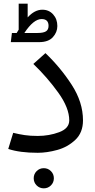

<svg xmlns="http://www.w3.org/2000/svg" viewBox="-20 -820 518 1048"><path d="M25 -7 52 -95Q85 -87 115 -82.5Q145 -78 186 -78Q248 -78 303 -98.5Q358 -119 358 -163Q358 -231 298 -314.5Q238 -398 162 -471L228 -530Q310 -452 371.5 -357Q433 -262 433 -163Q433 -96 391 -56.5Q349 -17 292.5 -1.5Q236 14 186 14Q88 14 25 -7ZM164 153Q164 130 180 114Q196 98 219 98Q242 98 258 114Q274 130 274 153Q274 176 258 192Q242 208 219 208Q196 208 180 192Q164 176 164 153ZM293 -678Q293 -644 268.5 -617Q244 -590 193 -590H39L45 -640H71Q79 -652 82 -658V-800H131V-725Q169 -767 211 -767Q247 -767 270 -741.5Q293 -716 293 -678ZM245 -679Q245 -716 207 -716Q163 -716 113 -640H184Q217 -640 231 -649Q245 -658 245 -679Z"/></svg>

Font: FiraGO
Style: Regular
Weight: 400
Designer: bBox Type
Foundry: bBox Type GmbH
Version: Version 1.001;April 20, 2020;FontCreator 12.0.0.2555 64-bit